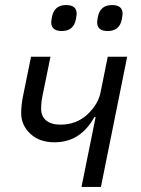

<svg xmlns="http://www.w3.org/2000/svg" viewBox="-20 -741 560 761"><path d="M225 -618Q183 -618 183 -653Q183 -658 186 -674Q195 -721 242 -721Q284 -721 284 -686Q284 -682 281 -665Q272 -618 225 -618ZM407 -618Q365 -618 365 -653Q365 -658 368 -674Q377 -721 424 -721Q466 -721 466 -686Q466 -682 463 -665Q454 -618 407 -618ZM303 0 359 -277H354Q299 -177 196 -177Q136 -177 100 -211Q64 -245 64 -292Q64 -324 71 -359L103 -516H180L148 -359Q143 -334 143 -310Q143 -280 163 -263.5Q183 -247 220 -247Q283 -247 326.5 -287.5Q370 -328 379 -377L407 -516H484L380 0Z"/></svg>

Font: Aneliza
Style: Italic
Weight: 400
Italic angle: -11.31°
Designer: Mike Abbink, Paul van der Laan, Pieter van Rosmalen
Foundry: Bold Monday
Version: Version 3.0